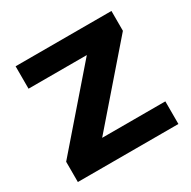

<svg xmlns="http://www.w3.org/2000/svg" viewBox="-125 -656 776 779"><g transform="rotate(-30 262.5 -266.5)"><path d="M26 0V-95L315 -428H42V-533H491V-440L201 -106H497V0Z"/></g></svg>

Font: Hubot Sans SemiBold
Style: Regular
Weight: 600
Designer: Deni Anggara
Foundry: GitHub, Inc., Subsidiary of Microsoft Corporation
Version: Version 2.000